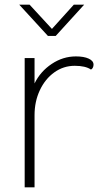

<svg xmlns="http://www.w3.org/2000/svg" viewBox="-20 -797 440 817"><path d="M378 -522Q378 -515 375 -509Q372 -503 367 -501Q344 -517 298 -517Q250 -517 211 -489Q172 -461 149.5 -413Q127 -365 127 -307V0H85V-550H127V-442Q152 -493 200 -525Q248 -557 303 -557Q337 -557 357.5 -547.5Q378 -538 378 -522ZM62 -777H106L201 -674L294 -777H338L217 -644H184Z"/></svg>

Font: Krub ExtraLight
Style: Regular
Weight: 275
Designer: Ekaluck Peanpanawate
Foundry: Cadson Demak Co.,Ltd.
Version: Version 1.000; ttfautohint (v1.6)